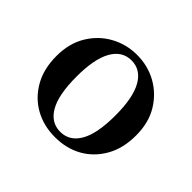

<svg xmlns="http://www.w3.org/2000/svg" viewBox="-99 -954 614 614"><g transform="rotate(45 208.0 -647.0)"><path d="M208 -461Q157 -461 116.5 -483.5Q76 -506 52 -548Q28 -590 28 -648Q28 -705 53 -746.5Q78 -788 119 -810.5Q160 -833 208 -833Q257 -833 297.5 -810.5Q338 -788 363 -747Q388 -706 388 -648Q388 -590 364 -548Q340 -506 300 -483.5Q260 -461 208 -461ZM208 -485Q250 -485 273 -525Q296 -565 296 -647Q296 -727 273 -767.5Q250 -808 208 -808Q166 -808 143 -767.5Q120 -727 120 -647Q120 -565 143 -525Q166 -485 208 -485Z"/></g></svg>

Font: Noto Serif JP ExtraLight
Style: Bold
Weight: 700
Version: Version 2.003-H1;hotconv 1.1.1;makeotfexe 2.6.0